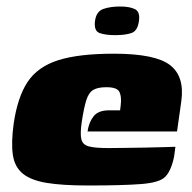

<svg xmlns="http://www.w3.org/2000/svg" viewBox="-20 -565 589 590"><path d="M250 5Q172 5 123.5 -3Q75 -11 50 -31.5Q25 -52 19.5 -89Q14 -126 22 -185Q34 -267 65 -313.5Q96 -360 159 -380Q222 -400 330 -400Q457 -400 502.5 -365Q548 -330 537 -253L524 -161H249Q253 -189 267.5 -207.5Q282 -226 315 -226H349L351 -242Q354 -268 347 -282.5Q340 -297 307 -297Q281 -297 267 -289Q253 -281 245.5 -258Q238 -235 231 -189Q226 -154 230 -137Q234 -120 253.5 -115Q273 -110 313 -110Q329 -110 361 -110.5Q393 -111 428 -111.5Q463 -112 489 -113Q515 -114 519 -114L516 -91Q514 -74 506.5 -53.5Q499 -33 488 -22Q471 -4 414.5 0.5Q358 5 250 5ZM334 -457Q304 -457 286 -463.5Q268 -470 272 -501Q276 -530 297.5 -537.5Q319 -545 349 -545Q378 -545 394.5 -537Q411 -529 407 -501Q403 -470 384 -463.5Q365 -457 334 -457Z"/></svg>

Font: Genos Thin Black
Style: Italic
Weight: 900
Italic angle: -8°
Version: Version 1.010